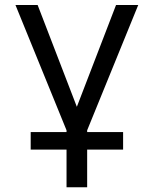

<svg xmlns="http://www.w3.org/2000/svg" viewBox="-20 -538 626 782"><path d="M105 71.3V0H251V-7.3L43 -517.6H133.3L293 -103L452.6 -517.6H543L335 -7.3V0H481.4V71.3H335V224.6H251V71.3Z"/></svg>

Font: CaskaydiaMono NF SemiLight
Style: Regular
Weight: 350
Designer: Aaron Bell
Foundry: Saja Typeworks
Version: Version 2111.001; ttfautohint (v1.8.4);Nerd Fonts 3.1.1